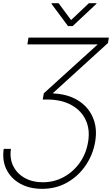

<svg xmlns="http://www.w3.org/2000/svg" viewBox="-32 -962 698 1197"><path d="M-8.8 -33.7H36.1Q27.3 26.9 51 74Q74.7 121.1 122.8 147.7Q170.9 174.3 234.4 174.3Q305.7 174.3 365.5 141.6Q425.3 108.9 465.6 51.8Q505.9 -5.4 517.6 -79.1Q529.8 -154.3 502.9 -212.6Q476.1 -271 417.2 -304.9Q358.4 -338.9 274.9 -341.3H234.4L241.2 -380.4L577.1 -685.1H138.7L145.5 -727.5H646.5L641.1 -693.8L299.8 -383.3L299.3 -379.4Q391.1 -375.5 454.8 -335.7Q518.6 -295.9 547.1 -229.5Q575.7 -163.1 561.5 -79.6Q548.3 0.5 503.2 67.6Q458 134.8 388.2 175Q318.4 215.3 230 215.3Q152.8 215.3 95.2 183.8Q37.6 152.3 9 95.9Q-19.5 39.6 -8.8 -33.7ZM333.5 -941.9 411.1 -836.9 522 -941.9H569.8L568.8 -938L420.9 -799.3H392.1L289.1 -938L290 -941.9Z"/></svg>

Font: Inter Display Extra Light
Style: Italic
Weight: 200
Italic angle: -9.39999°
Designer: Rasmus Andersson
Foundry: rsms
Version: Version 4.000;git-4fc901f